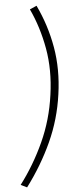

<svg xmlns="http://www.w3.org/2000/svg" viewBox="-65 -780 444 1081"><g transform="rotate(-5 156.5 -240.0)"><path d="M8 250 43 267Q130 151 187.5 25Q245 -101 264 -240Q284 -380 262 -506Q240 -632 185 -747L146 -730Q195 -626 217 -503Q239 -380 219 -240Q200 -101 143.5 22.5Q87 146 8 250Z"/></g></svg>

Font: Brygada 1918
Style: Italic
Weight: 400
Italic angle: -8°
Designer: Mateusz Machalski | Borys Kosmynka | Przemek Hoffer
Foundry: NIEPODLEGLA 2018
Version: Version 3.006